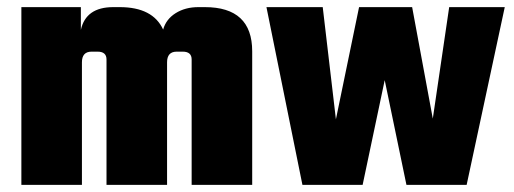

<svg xmlns="http://www.w3.org/2000/svg" viewBox="-20 -519 1442 539"><path d="M537 -499H555Q688 -499 688 -375V0H518V-352Q518 -374 493 -374H476Q449 -374 449 -344V0H279V-352Q279 -374 254 -374H237Q210 -374 210 -344V0H40V-499H207V-435Q221 -499 298 -499H316Q409 -499 438 -436Q446 -465 473 -482Q500 -499 537 -499Z M1241 -499H1397L1290 0H1121L1060 -294L998 0H829L728 -499H886L923 -184L988 -499H1137L1195 -186Z"/></svg>

Font: Teko
Style: Bold
Weight: 700
Designer: Manushi Parikh, Jonny Pinhorn
Foundry: Indian Type Foundry
Version: Version 1.106;PS 1.0;hotconv 1.0.78;makeotf.lib2.5.61930; tt